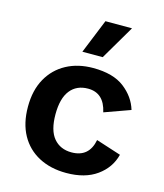

<svg xmlns="http://www.w3.org/2000/svg" viewBox="-112 -827 788 921"><g transform="rotate(15 282.0 -366.0)"><path d="M299 -510Q399 -510 454.5 -467Q510 -424 528 -363L400 -317Q380 -408 301 -408Q244 -408 212.5 -368Q181 -328 181 -249Q181 -169 213.5 -130.5Q246 -92 302 -92Q389 -92 406 -181L530 -141Q513 -74 454.5 -32Q396 10 303 10Q225 10 166.5 -21Q108 -52 76 -110Q44 -168 44 -250Q44 -332 76.5 -390Q109 -448 166.5 -479Q224 -510 299 -510ZM297 -742H429L329 -572H228Z"/></g></svg>

Font: Work Sans SemiBold
Style: Regular
Weight: 600
Designer: Wei Huang
Foundry: Wei Huang
Version: Version 2.010; ttfautohint (v1.8.3)